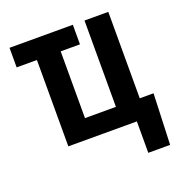

<svg xmlns="http://www.w3.org/2000/svg" viewBox="-125 -636 849 900"><g transform="rotate(-20 300.0 -185.5)"><path d="M121.1 -430.7H20V-528.3H335.9V-430.7H239.7V-97.7H394V-528.3H512.7V-97.2H581.5L571.8 156.7H462.9V0H121.1Z"/></g></svg>

Font: Roboto Mono
Style: Regular
Weight: 500
Designer: Google
Version: Version 2.000986; 2015; ttfautohint (v1.3)